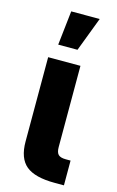

<svg xmlns="http://www.w3.org/2000/svg" viewBox="-115 -779 502 827"><g transform="rotate(15 136.5 -366.0)"><path d="M217.8 0Q129.4 0 90.1 -32.5Q50.8 -64.9 50.8 -139.6V-515.6H194.8V-153.3Q194.8 -129.4 204.6 -119.9Q214.4 -110.4 238.3 -110.4H259.3V0ZM78.6 -579.1 95.7 -731.9H222.7L164.6 -579.1Z"/></g></svg>

Font: Inter Display
Style: Bold
Weight: 700
Designer: Rasmus Andersson
Foundry: rsms
Version: Version 4.001;git-9221beed3